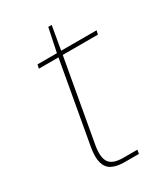

<svg xmlns="http://www.w3.org/2000/svg" viewBox="-161 -706 680 780"><g transform="rotate(-30 179.0 -315.5)"><path d="M190 0Q154 0 131.5 -11Q109 -22 101 -49Q93 -76 101 -122L169 -503H77L81 -521H172L195 -631H211L192 -521H358L354 -503H189L121 -122Q111 -67 127 -42.5Q143 -18 193 -18H259L256 0Z"/></g></svg>

Font: DM Sans 10pt Thin
Style: Italic
Weight: 250
Italic angle: -10°
Version: Version 4.004;gftools[0.9.30]